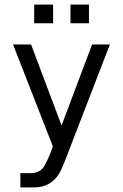

<svg xmlns="http://www.w3.org/2000/svg" viewBox="-20 -649 540 842"><path d="M342.8 -145.5Q324.2 -97.7 294.9 -21.5Q254.9 85.9 241.2 109.4Q222.7 140.6 194.8 156.7Q167 172.9 129.9 172.9H69.3V110.4H113.3Q146.5 110.4 165 91.3Q183.6 72.3 211.9 -6.8L37.1 -454.1H116.2L250 -98.6L383.8 -454.1H461.9ZM129.9 -628.9H212.9V-546.9H129.9ZM289.1 -628.9H370.1V-546.9H289.1Z"/></svg>

Font: BabelStone Marchen
Style: Regular
Weight: 400
Designer: Andrew West
Foundry: Andrew West
Version: Version 9.003 2021-11-11